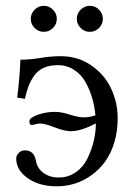

<svg xmlns="http://www.w3.org/2000/svg" viewBox="-20 -638 475 670"><path d="M313 -235.8Q310.1 -266.1 302 -294.7Q293.9 -323.2 279.1 -350.3Q264.2 -377.4 239 -394Q213.9 -410.6 182.1 -410.6Q153.3 -410.6 132.6 -401.4Q111.8 -392.1 99.1 -373.8Q86.4 -355.5 79.6 -337.4Q72.8 -319.3 66.9 -293L40 -297.4Q47.9 -356.9 51.3 -429.7Q85.9 -429.7 121.1 -435.8Q156.2 -441.9 192.4 -441.9Q251.5 -441.9 297.6 -410.4Q343.8 -378.9 367.2 -330.1Q390.6 -281.2 390.6 -225.1Q390.6 -179.2 378.7 -140.1Q366.7 -101.1 346.4 -73.5Q326.2 -45.9 298.8 -26.4Q271.5 -6.8 241 2.7Q210.4 12.2 178.2 12.2Q117.2 12.2 76.9 -16.1Q36.6 -44.4 36.6 -84.5Q36.6 -95.2 45.2 -104.2Q53.7 -113.3 66.9 -113.3Q99.1 -113.3 105.5 -76.2Q109.9 -50.8 131.6 -34.7Q153.3 -18.6 184.6 -18.6Q218.3 -18.6 244.4 -36.9Q270.5 -55.2 284.9 -84.5Q299.3 -113.8 306.9 -145.3Q314.5 -176.8 314.5 -207.5Q263.2 -180.2 227.5 -180.2Q204.6 -180.2 170.7 -193.6Q136.7 -207 120.1 -207Q113.3 -207 103.3 -204.3Q93.3 -201.7 90.3 -201.7Q82.5 -201.7 82.5 -215.3Q82.5 -226.6 110.8 -237.1Q139.2 -247.6 171.4 -247.6Q194.3 -247.6 223.6 -238Q252.9 -228.5 271.5 -228.5Q293.5 -228.5 313 -235.8ZM261.5 -540.3Q248 -553.7 248 -572.3Q248 -590.8 261.5 -604.2Q274.9 -617.7 293.5 -617.7Q312 -617.7 325.4 -604.2Q338.9 -590.8 338.9 -572.3Q338.9 -553.7 325.4 -540.3Q312 -526.9 293.5 -526.9Q274.9 -526.9 261.5 -540.3ZM100.8 -540.3Q87.4 -553.7 87.4 -572.3Q87.4 -590.8 100.8 -604.2Q114.3 -617.7 132.8 -617.7Q151.4 -617.7 164.8 -604.2Q178.2 -590.8 178.2 -572.3Q178.2 -553.7 164.8 -540.3Q151.4 -526.9 132.8 -526.9Q114.3 -526.9 100.8 -540.3Z"/></svg>

Font: Libertinage
Style: l
Weight: 400
Designer: OSP
Foundry: OSP
Version: Version 1.0; 2008; OFL relea